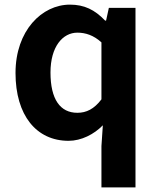

<svg xmlns="http://www.w3.org/2000/svg" viewBox="-20 -594 684 829"><path d="M418 215H565V-560H450L438 -505H434C389 -552 344 -574 282 -574C161 -574 47 -462 47 -279C47 -96 137 14 276 14C331 14 386 -14 424 -53L418 37ZM314 -107C240 -107 198 -165 198 -281C198 -393 251 -453 314 -453C349 -453 384 -442 418 -411V-165C386 -123 353 -107 314 -107Z"/></svg>

Font: Noto Sans T Chinese Bold
Style: Bold
Weight: 700
Designer: Ryoko NISHIZUKA (kana & ideographs); Paul D. Hunt (Latin, Greek & Cyrillic); Wenlong ZHANG (bopomofo); Sandoll Communica
Foundry: Adobe Systems Incorporated
Version: Version 1.000;PS 1;hotconv 1.0.78;makeotf.lib2.5.61930